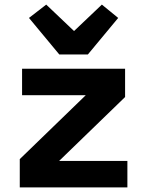

<svg xmlns="http://www.w3.org/2000/svg" viewBox="-20 -815 640 835"><path d="M66 0V-123L353 -401H76V-516H524V-393L237 -115H534V0ZM238 -578 106 -737 181 -795 302 -680 423 -795 494 -737 362 -578Z"/></svg>

Font: iA Writer Quattro V
Style: Regular
Weight: 400
Designer: Mike Abbink, Paul van der Laan, Pieter van Rosmalen, Oliver Reichenstein
Foundry: Information Architects Inc.
Version: Version 2.000